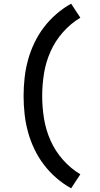

<svg xmlns="http://www.w3.org/2000/svg" viewBox="-20 -861 540 1042"><path d="M366 161Q323 137 285.5 104.5Q248 72 218 32.5Q188 -7 166.5 -52Q145 -97 132 -144.5Q119 -192 113.5 -241.5Q108 -291 108 -340Q108 -389 113.5 -438.5Q119 -488 132 -535.5Q145 -583 166.5 -628Q188 -673 218 -712.5Q248 -752 285.5 -784.5Q323 -817 366 -841L416 -765Q363 -733 321.5 -686Q280 -639 254.5 -582Q229 -525 219 -463.5Q209 -402 209 -340Q209 -278 219 -216.5Q229 -155 254.5 -98Q280 -41 321.5 6Q363 53 416 85Z"/></svg>

Font: Iosevka Term Semibold
Style: Regular
Weight: 600
Monospace: yes
Designer: Belleve Invis
Foundry: Belleve Invis
Version: Version 31.4.0